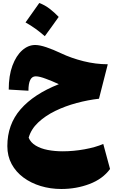

<svg xmlns="http://www.w3.org/2000/svg" viewBox="-20 -905 775 1289"><path d="M38.6 -303.7Q38.6 -397.5 63.5 -464.4Q88.4 -531.2 128.9 -567.1Q169.4 -603 216.3 -603Q246.1 -603 291 -587.9Q335.9 -572.8 389.6 -547.4Q458.5 -514.6 540.8 -494.1Q623 -473.6 703.6 -473.6L644.5 -242.2Q570.8 -233.9 494.4 -213.4Q418 -192.9 350.8 -160.2Q283.7 -127.4 236.1 -82.5Q188.5 -37.6 172.4 19.5Q186 52.2 220 72.5Q253.9 92.8 300.8 101.8Q347.7 110.8 400.4 110.8Q473.1 110.8 547.1 97.4Q621.1 84 673.3 61.5L718.8 229.5Q669.9 296.4 581.3 330.1Q492.7 363.8 391.6 363.8Q318.8 363.8 253.4 344Q188 324.2 137.5 286.9Q86.9 249.5 58.1 196.3Q29.3 143.1 29.3 75.7Q29.3 -69.3 118.2 -171.4Q207 -273.4 375 -339.8Q350.6 -351.1 329.1 -360.1Q307.6 -369.1 289.6 -375.5Q268.1 -383.8 250.7 -388.2Q233.4 -392.6 219.7 -392.6Q170.9 -392.6 170.9 -295.9ZM243.7 -884.8Q281.2 -871.1 314 -845.7Q346.7 -820.3 374 -791.5Q351.6 -759.8 328.4 -727.5Q305.2 -695.3 280.8 -662.1Q252.4 -687 220.7 -710.2Q189 -733.4 151.4 -754.4Q199.7 -821.3 243.7 -884.8Z"/></svg>

Font: Pinar DS1 Black
Style: Regular
Weight: 900
Designer: Amin Abedi
Version: Version 3.000